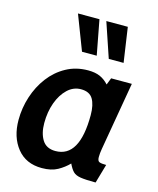

<svg xmlns="http://www.w3.org/2000/svg" viewBox="-115 -841 769 932"><g transform="rotate(15 269.5 -375.0)"><path d="M184 10Q104 10 59.5 -45.5Q15 -101 15 -187Q15 -247 33.5 -304.2Q52 -361.5 86.5 -407Q121 -452.5 170 -479.5Q219 -506.5 280 -506.5Q315.5 -506.5 339.8 -495.8Q364 -485 383.5 -463.5L397 -498H501L442 -155Q438 -132 438 -113.5Q438 -94 448 -89.8Q458 -85.5 482.5 -85.5L455 10Q404.5 10 379.2 6Q354 2 341.5 -10.5Q329 -23 317 -48.5Q294.5 -25 263.2 -7.5Q232 10 184 10ZM226.5 -87Q347.5 -87 347.5 -299.5Q347.5 -351.5 330.2 -380.2Q313 -409 270 -409Q232 -409 202.5 -381Q173 -353 156.2 -306.8Q139.5 -260.5 139.5 -204.5Q139.5 -153 160.2 -120Q181 -87 226.5 -87ZM436 -586H361.5L302.5 -760.5H410.5ZM301 -586H227L160 -760.5H268Z"/></g></svg>

Font: Cabin Condensed
Style: Bold Italic
Weight: 700
Width: 3
Italic angle: -10°
Designer: Pablo Impallari
Foundry: Pablo Impallari. http://www.impallari.com Igino Marini. http://www.ikern.com
Version: Version 3.001; ttfautohint (v1.8.3)